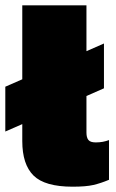

<svg xmlns="http://www.w3.org/2000/svg" viewBox="-49 -694 436 724"><path d="M-29 -198V-367L35 -395V-674H277V-501L343 -530V-361L277 -332V-194Q277 -175 284.5 -166Q292 -157 312 -157Q340 -157 362 -166V-16Q331 -3 303 3.5Q275 10 225 10Q120 10 77.5 -32Q35 -74 35 -162V-226Z"/></svg>

Font: Kanit Black
Style: Regular
Weight: 900
Designer: Katatrad Team
Foundry: CadsonDemak
Version: Version 2.000; ttfautohint (v1.8.3)